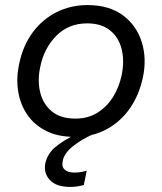

<svg xmlns="http://www.w3.org/2000/svg" viewBox="-20 -528 638 756"><path d="M274 11Q208 11 161.2 -12.8Q114.5 -36.5 87 -77Q59.5 -117.5 51.5 -168.8Q43.5 -220 55 -274.5Q70 -348.5 109 -400.8Q148 -453 203.5 -480.5Q259 -508 324 -508Q409.5 -508 463.8 -467.8Q518 -427.5 538.2 -362.2Q558.5 -297 542.5 -222.5Q527.5 -152.5 490.5 -100Q453.5 -47.5 398.2 -18.2Q343 11 274 11ZM277 -61Q326 -61 363.2 -84Q400.5 -107 424.8 -145.8Q449 -184.5 459 -232Q470.5 -288 459 -334.5Q447.5 -381 413.2 -408.5Q379 -436 323.5 -436Q250 -436 201.8 -387.2Q153.5 -338.5 138.5 -265Q127 -211 138.2 -164.5Q149.5 -118 184 -89.5Q218.5 -61 277 -61ZM256.5 208Q200.5 208 175.8 180.2Q151 152.5 158.5 115Q166.5 77.5 198 51Q229.5 24.5 286.5 -3.5L290.5 -22L334 -26L348 0Q302 20 267.2 47.8Q232.5 75.5 227 106Q222 128.5 234.8 140Q247.5 151.5 273 151.5Q288.5 151.5 301.2 149Q314 146.5 321.5 144L310 200.5Q300 203.5 285.2 205.8Q270.5 208 256.5 208Z"/></svg>

Font: Commissioner
Style: Italic
Weight: 400
Italic angle: -12°
Designer: Kostas Bartsokas
Foundry: Kostas Bartsokas
Version: Version 1.000; ttfautohint (v1.8.3)